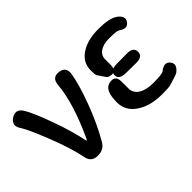

<svg xmlns="http://www.w3.org/2000/svg" viewBox="-77 -882 1213 1213"><g transform="rotate(-45 529.0 -275.5)"><path d="M270 0Q214 0 204 -56Q186 -150 130 -292Q75 -431 50 -468Q16 -518 63 -549Q111 -580 143 -529Q172 -482 220 -350Q265 -226 285 -126Q287 -118 289.5 -118Q292 -118 297 -129Q397 -346 409 -494Q414 -555 471 -548Q528 -541 518 -481Q506 -404 459 -277Q411 -147 350 -43Q325 0 275 0Z M765 -244Q705 -245 705 -285Q705 -325 765 -326L855 -327Q915 -328 915 -285Q915 -242 855 -243ZM734 -350Q734 -283 671 -305Q665 -307 658 -317Q642 -342 625 -366Q620 -374 620 -413Q620 -486 686 -527Q745 -564 838 -564Q935 -564 974 -537Q1023 -503 998 -467Q973 -431 924 -466Q912 -474 843 -474Q795 -474 764.5 -454Q734 -434 734 -398ZM645 -272Q708 -289 708 -224V-164Q708 -123 744.5 -100Q781 -77 846 -77Q923 -77 937 -88Q984 -126 1012 -91Q1039 -56 991 -20Q987 -17 967 -10Q938 -1 909 8Q892 13 834 13Q729 13 663 -31Q594 -76 594 -153Q594 -258 645 -272Z"/></g></svg>

Font: Resource Han Rounded CN Medium
Style: Regular
Weight: 500
Designer: Cyano Hao (round all glyphs); Ryoko NISHIZUKA 西塚涼子 (kana, bopomofo & ideographs); Paul D. Hunt (Latin, Greek & Cyrillic)
Foundry: Cyano Hao
Version: 0.990